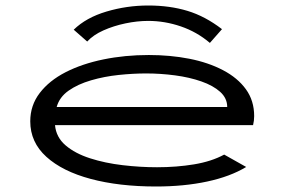

<svg xmlns="http://www.w3.org/2000/svg" viewBox="-20 -668 1040 698"><path d="M547 10Q413 10 310 -17.5Q207 -45 148.5 -98Q90 -151 90 -227Q90 -285 124.5 -330Q159 -375 218.5 -405.5Q278 -436 356 -452Q434 -468 521 -468Q599 -468 668 -454.5Q737 -441 790.5 -413Q844 -385 874 -343.5Q904 -302 904 -246Q904 -238 903 -229.5Q902 -221 900 -213H180Q184 -169 218.5 -139.5Q253 -110 307.5 -92.5Q362 -75 426 -67.5Q490 -60 551 -60Q622 -60 685.5 -70.5Q749 -81 795 -106L875 -61Q817 -26 733 -8Q649 10 547 10ZM186 -279H806Q806 -311 780.5 -334Q755 -357 712 -372Q669 -387 616.5 -394Q564 -401 511 -401Q464 -401 411.5 -395.5Q359 -390 311 -376Q263 -362 229.5 -338.5Q196 -315 186 -279ZM297 -517 248 -560Q293 -604 367 -626Q441 -648 519 -648Q597 -648 661.5 -628.5Q726 -609 787 -562L743 -512Q696 -552 637.5 -572Q579 -592 519 -592Q479 -592 436 -583Q393 -574 356 -557.5Q319 -541 297 -517Z"/></svg>

Font: Inconsolata UltraExpanded Thin
Style: Regular
Weight: 100
Width: 9
Monospace: yes
Designer: Raph Levien, Cyreal, Brenton Simpson
Foundry: Raph Levien, Cyreal, Google
Version: Version 3.100; ttfautohint (v1.8.4.7-5d5b)